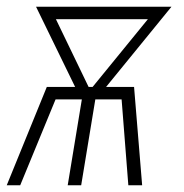

<svg xmlns="http://www.w3.org/2000/svg" viewBox="-27 -550 547 570"><path d="M-7 0 112 -292H196L80 -530H482L288 -292H371L395 0H354L334 -255H256L214 0H174L216 -255H138L33 0ZM236 -292H248L412 -493H139Z"/></svg>

Font: Iosevka Curly XLtObl
Style: Regular
Weight: 200
Italic angle: -9°
Monospace: yes
Designer: Belleve Invis
Foundry: Belleve Invis
Version: Version 11.1.0; ttfautohint (v1.8.3)